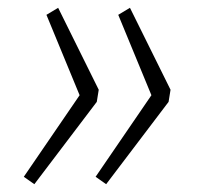

<svg xmlns="http://www.w3.org/2000/svg" viewBox="-20 -534 517 492"><path d="M129 -514 233 -304 228 -273 68 -62 41 -81 184 -290 99 -496ZM313 -514 417 -304 412 -273 252 -62 225 -81 368 -290 283 -496Z"/></svg>

Font: Fira Sans Extra Condensed ExtraLight
Style: Italic
Weight: 275
Width: 3
Italic angle: -8°
Designer: Carrois Corporate & Edenspiekermann AG
Foundry: Carrois Corporate GbR & Edenspiekermann AG
Version: Version 4.203